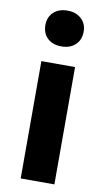

<svg xmlns="http://www.w3.org/2000/svg" viewBox="-92 -865 497 909"><g transform="rotate(10 156.5 -410.5)"><path d="M76 0V-564H238V0ZM157 -649Q115 -649 90 -672.5Q65 -696 65 -736Q65 -774 90 -797.5Q115 -821 157 -821Q198 -821 223.5 -797.5Q249 -774 249 -736Q249 -696 223.5 -672.5Q198 -649 157 -649Z"/></g></svg>

Font: Noto Sans TC ExtraBold
Style: Regular
Weight: 800
Designer: Ryoko NISHIZUKA  (kana, bopomofo & ideographs); Paul D. Hunt (Latin, Greek & Cyrillic); Sandoll Communications , Soo-you
Foundry: Adobe
Version: Version 2.004-H2;hotconv 1.0.118;makeotfexe 2.5.65603